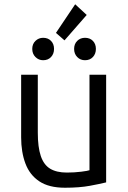

<svg xmlns="http://www.w3.org/2000/svg" viewBox="-20 -868 600 899"><path d="M284 11Q209 11 164 -19Q119 -49 99 -102.5Q79 -156 79 -225V-518H157V-247Q157 -179 171 -137.5Q185 -96 215 -78Q245 -60 293 -60Q328 -60 360 -64Q392 -68 399 -71V-518H477V-14Q449 -7 400.5 2Q352 11 284 11ZM282 -679 242 -714 332 -848 386 -798ZM182 -586Q161 -586 146 -601Q131 -616 131 -639Q131 -662 146 -676.5Q161 -691 182 -691Q205 -691 219 -676.5Q233 -662 233 -639Q233 -616 219 -601Q205 -586 182 -586ZM378 -586Q356 -586 341.5 -601Q327 -616 327 -639Q327 -662 341.5 -676.5Q356 -691 378 -691Q401 -691 415 -676.5Q429 -662 429 -639Q429 -616 415 -601Q401 -586 378 -586Z"/></svg>

Font: Ubuntu Sans Mono
Style: Regular
Weight: 400
Monospace: yes
Designer: Dalton Maag Ltd
Foundry: Dalton Maag Ltd
Version: Version 1.006